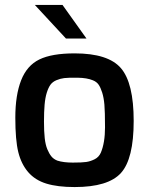

<svg xmlns="http://www.w3.org/2000/svg" viewBox="-20 -752 603 777"><path d="M282 -536Q418 -536 469.5 -476Q521 -416 521 -262.5Q521 -109 469.5 -52Q418 5 282 5Q213 5 167.5 -9Q122 -23 94 -55.5Q66 -88 54 -136.5Q42 -185 42 -276Q42 -367 65.5 -427Q89 -487 139.5 -511.5Q190 -536 282 -536ZM212 -102Q237 -94 274.5 -94Q312 -94 329 -96.5Q346 -99 363 -107.5Q380 -116 388 -134Q405 -174 405 -237Q405 -300 402.5 -328.5Q400 -357 393.5 -377.5Q387 -398 379 -409.5Q371 -421 356 -427Q332 -437 294 -437.5Q256 -438 240 -436Q224 -434 208.5 -427.5Q193 -421 184.5 -409.5Q176 -398 169.5 -377.5Q163 -357 160.5 -328.5Q158 -300 158 -260Q158 -220 161 -193Q164 -166 171.5 -148Q179 -130 188 -119Q197 -108 212 -102ZM121 -732H233L330 -596H247Z"/></svg>

Font: Exo
Style: DemiBold
Weight: 600
Designer: Natanael Gama
Version: Version 1.00